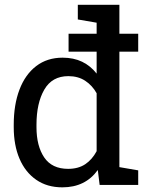

<svg xmlns="http://www.w3.org/2000/svg" viewBox="-20 -782 635 812"><path d="M243.7 10.3Q179.2 10.3 133.1 -21.7Q86.9 -53.7 62.5 -110.8Q38.1 -168 38.1 -244.1V-254.4Q38.1 -339.4 62.5 -403.3Q86.9 -467.3 133.3 -502.7Q179.7 -538.1 244.6 -538.1Q291.5 -538.1 327.4 -520.8Q363.3 -503.4 388.7 -470.7V-686L309.1 -699.7V-761.7H484.9V-75.2L564.5 -61.5V0H401.4L393.6 -63Q340.8 10.3 243.7 10.3ZM268.1 -67.9Q311 -67.9 340.3 -87.4Q369.6 -106.9 388.7 -142.6V-387.7Q370.1 -420.9 340.3 -440.4Q310.5 -460 269 -460Q200.2 -460 167.2 -402.8Q134.3 -345.7 134.3 -254.4V-244.1Q134.3 -164.6 167 -116.2Q199.7 -67.9 268.1 -67.9ZM270 -563.5V-639.2H564.5V-563.5Z"/></svg>

Font: Roboto Slab
Style: Regular
Weight: 400
Designer: Google
Version: Version 2.000; ttfautohint (v1.8.1.43-b0c9)